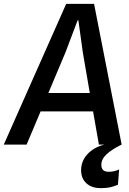

<svg xmlns="http://www.w3.org/2000/svg" viewBox="-46 -747 666 992"><path d="M-26.5 0 296 -727H440L582.5 0H465L427 -216L485.5 -171.5H138L187 -266.5H468L426.5 -217.5L382 -475.5L359 -642H355L292 -475.5L91.5 0ZM474.5 225Q427.5 225 400.2 199.8Q373 174.5 373 132.5Q373 86 405.2 50.2Q437.5 14.5 493.5 0H582.5Q533 24 505.2 49.5Q477.5 75 477.5 104.5Q477.5 140.5 515 140.5Q545 140.5 569.5 128.5L563.5 207.5Q538.5 217.5 520.8 221.2Q503 225 474.5 225Z"/></svg>

Font: Spline Sans Mono Medium
Style: Italic
Weight: 500
Italic angle: -4°
Monospace: yes
Designer: Eben Sorkin, Mirko Velimirovic
Foundry: Sorkin Type
Version: Version 1.004